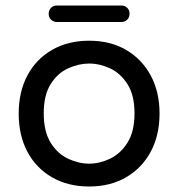

<svg xmlns="http://www.w3.org/2000/svg" viewBox="-20 -668 648 698"><path d="M304 10Q227 10 169 -23.5Q111 -57 79.5 -116.5Q48 -176 48 -255Q48 -334 79.5 -393.5Q111 -453 169 -486.5Q227 -520 304 -520Q381 -520 438.5 -486.5Q496 -453 528 -393.5Q560 -334 560 -255Q560 -176 528 -116.5Q496 -57 438.5 -23.5Q381 10 304 10ZM304 -73Q342 -73 380 -91Q418 -109 443.5 -149.5Q469 -190 469 -256Q469 -322 443.5 -362Q418 -402 380 -419.5Q342 -437 304 -437Q266 -437 227.5 -419.5Q189 -402 164 -362Q139 -322 139 -256Q139 -190 164 -149.5Q189 -109 227.5 -91Q266 -73 304 -73ZM187 -588Q174 -588 165.5 -596.5Q157 -605 157 -618Q157 -631 165.5 -639.5Q174 -648 187 -648H421Q434 -648 442.5 -639.5Q451 -631 451 -618Q451 -605 442.5 -596.5Q434 -588 421 -588Z"/></svg>

Font: Varela Round
Style: Regular
Weight: 400
Designer: Joe Prince, Avraham Cornfeld
Foundry: Joe Prince, Avraham Cornfeld
Version: Version 3.010; ttfautohint (v1.8.4.7-5d5b)